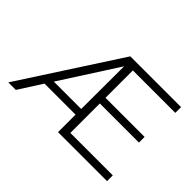

<svg xmlns="http://www.w3.org/2000/svg" viewBox="-120 -947 1225 1225"><g transform="rotate(45 492.5 -334.0)"><path d="M484 0V-158H204L103 0H35L468 -668H926V-616H543V-369H896V-318H543V-52H926V0ZM485 -595 237 -209H484Z"/></g></svg>

Font: Celebes Light
Style: Regular
Weight: 300
Designer: Anugrah Pasau
Foundry: Lafontype
Version: Version 1.000; ttfautohint (v1.8.4)